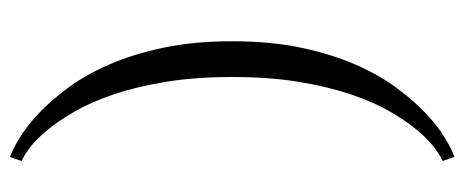

<svg xmlns="http://www.w3.org/2000/svg" viewBox="-286 -568 908 375"><g transform="rotate(-90 167.5 -380.0)"><path d="M48.8 -814Q63 -809.1 85.4 -795.7Q107.9 -782.2 132.8 -759Q157.7 -735.8 183.1 -701.9Q208.5 -668 229 -621.3Q249.5 -574.7 262.2 -514.9Q274.9 -455.1 274.9 -379.9Q274.9 -304.7 262.2 -244.9Q249.5 -185.1 229 -138.4Q208.5 -91.8 183.1 -57.9Q157.7 -23.9 132.8 -0.7Q107.9 22.5 85.4 35.9Q63 49.3 48.8 54.2L41 30.8Q50.3 27.3 66.2 15.6Q82 3.9 100.1 -17.3Q118.2 -38.6 137 -70.8Q155.8 -103 170.9 -147.5Q186 -191.9 195.6 -249.8Q205.1 -307.6 205.1 -379.9Q205.1 -452.1 195.6 -510Q186 -567.9 170.9 -612.3Q155.8 -656.7 137 -689Q118.2 -721.2 100.1 -742.7Q82 -764.2 66.2 -775.9Q50.3 -787.6 41 -791Z"/></g></svg>

Font: Rochester
Style: Regular
Weight: 400
Version: Version 1.006